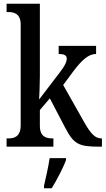

<svg xmlns="http://www.w3.org/2000/svg" viewBox="-20 -780 562 1021"><path d="M15 0H264V-44H258C227 -44 192 -52 192 -111V-195L245 -257L326 -102C373 -12 399 0 510 0H522V-44H518C484 -44 460 -74 429 -128L316 -328L370 -401C415 -460 450 -493 491 -493V-536H292V-493C320 -493 335 -486 335 -469C335 -454 328 -433 295 -391L188 -251C189 -257 192 -340 192 -375V-760H15V-716H24C55 -716 90 -707 90 -650V-114C90 -53 56 -44 24 -44H15ZM214 208V221H255C281 179 316 113 331 71V61H244C237 109 224 164 214 208Z"/></svg>

Font: Noto Serif Hebrew Condensed Medium
Style: Regular
Weight: 500
Width: 3
Designer: Monotype Design Team
Foundry: Monotype Imaging Inc.
Version: Version 2.004